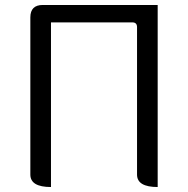

<svg xmlns="http://www.w3.org/2000/svg" viewBox="-20 -752 756 772"><path d="M185 0Q102 0 102 -50V-682Q102 -732 152 -732H614V0Q531 0 531 -50V-643Q531 -662 512 -662H185V0Z"/></svg>

Font: Swei Half Moon CJK TC
Style: DemiLight
Weight: 350
Version: Version 2.125